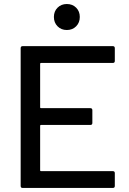

<svg xmlns="http://www.w3.org/2000/svg" viewBox="-20 -928 638 948"><path d="M546.9 -689.9V-627Q546.9 -617.2 537.1 -617.2H182.1Q178.2 -617.2 178.2 -612.8V-397.9Q178.2 -394 182.1 -394H425.8Q436 -394 436 -383.8V-320.8Q436 -311 425.8 -311H182.1Q178.2 -311 178.2 -307.1V-86.9Q178.2 -83 182.1 -83H537.1Q546.9 -83 546.9 -73.2V-9.8Q546.9 0 537.1 0H91.8Q82 0 82 -9.8V-689.9Q82 -700.2 91.8 -700.2H537.1Q546.9 -700.2 546.9 -689.9ZM356 -798.1Q337.9 -779.8 310.1 -779.8Q282.2 -779.8 264.2 -798.1Q246.1 -816.4 246.1 -844.2Q246.1 -872.1 264.2 -890.1Q282.2 -908.2 310.1 -908.2Q337.9 -908.2 356 -890.1Q374 -872.1 374 -844.2Q374 -816.4 356 -798.1Z"/></svg>

Font: Gruenseis Font Medium
Style: Regular
Weight: 500
Designer: Jeremy Tribby
Foundry: Tribby Type
Version: Version 1.408;Glyphs 3.1.2 (3151)